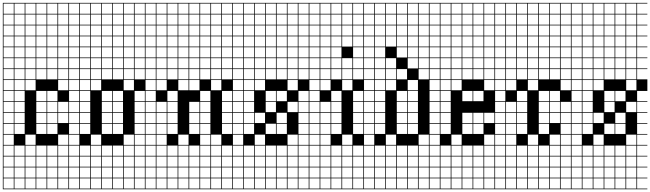

<svg xmlns="http://www.w3.org/2000/svg" viewBox="-20 -1025 4578 1352"><path d="M0 307.7V-1004.8H461.5V-1000H389.4V-927.9H461.5V-923.1H389.4V-851H461.5V-846.2H389.4V-774H461.5V-769.2H389.4V-697.1H461.5V-692.3H389.4V-620.2H461.5V-615.4H389.4V-543.3H461.5V-538.5H389.4V-466.3H461.5V-461.5H389.4V-389.4H461.5V-307.7H389.4V-235.6H461.5V-230.8H389.4V-158.7H461.5V-76.9H389.4V-4.8H461.5V0H389.4V72.1H461.5V76.9H389.4V149H461.5V153.8H389.4V226H461.5V230.8H389.4V302.9H461.5V307.7ZM312.5 -927.9H384.6V-1000H312.5ZM81.7 -927.9H153.8V-1000H81.7ZM235.6 -927.9H307.7V-1000H235.6ZM4.8 -927.9H76.9V-1000H4.8ZM158.7 -927.9H230.8V-1000H158.7ZM312.5 -851H384.6V-923.1H312.5ZM81.7 -851H153.8V-923.1H81.7ZM235.6 -851H307.7V-923.1H235.6ZM4.8 -851H76.9V-923.1H4.8ZM158.7 -851H230.8V-923.1H158.7ZM312.5 -774H384.6V-846.2H312.5ZM81.7 -774H153.8V-846.2H81.7ZM235.6 -774H307.7V-846.2H235.6ZM158.7 -774H230.8V-846.2H158.7ZM4.8 -774H76.9V-846.2H4.8ZM312.5 -697.1H384.6V-769.2H312.5ZM235.6 -697.1H307.7V-769.2H235.6ZM81.7 -697.1H153.8V-769.2H81.7ZM158.7 -697.1H230.8V-769.2H158.7ZM4.8 -697.1H76.9V-769.2H4.8ZM235.6 -620.2H307.7V-692.3H235.6ZM4.8 -620.2H76.9V-692.3H4.8ZM158.7 -620.2H230.8V-692.3H158.7ZM81.7 -620.2H153.8V-692.3H81.7ZM312.5 -620.2H384.6V-692.3H312.5ZM235.6 -543.3H307.7V-615.4H235.6ZM4.8 -543.3H76.9V-615.4H4.8ZM158.7 -543.3H230.8V-615.4H158.7ZM81.7 -543.3H153.8V-615.4H81.7ZM312.5 -543.3H384.6V-615.4H312.5ZM235.6 -466.3H307.7V-538.5H235.6ZM81.7 -466.3H153.8V-538.5H81.7ZM4.8 -466.3H76.9V-538.5H4.8ZM312.5 -466.3H384.6V-538.5H312.5ZM158.7 -466.3H230.8V-538.5H158.7ZM230.8 -461.5H158.7V-389.4H230.8ZM81.7 -389.4H153.8V-461.5H81.7ZM4.8 -389.4H76.9V-461.5H4.8ZM81.7 -312.5H153.8V-384.6H81.7ZM312.5 -312.5H384.6V-384.6H312.5ZM235.6 -312.5H307.7V-384.6H235.6ZM4.8 -312.5H76.9V-384.6H4.8ZM81.7 -235.6H153.8V-307.7H81.7ZM312.5 -235.6H384.6V-307.7H312.5ZM235.6 -235.6H307.7V-307.7H235.6ZM4.8 -235.6H76.9V-307.7H4.8ZM81.7 -158.7H153.8V-230.8H81.7ZM235.6 -158.7H307.7V-230.8H235.6ZM312.5 -158.7H384.6V-230.8H312.5ZM4.8 -158.7H76.9V-230.8H4.8ZM81.7 -81.7H153.8V-153.8H81.7ZM4.8 -81.7H76.9V-153.8H4.8ZM235.6 -81.7H307.7V-153.8H235.6ZM312.5 -81.7H384.6V-153.8H312.5ZM158.7 -4.8H230.8V-76.9H158.7ZM4.8 -4.8H76.9V-76.9H4.8ZM158.7 72.1H230.8V0H158.7ZM4.8 72.1H76.9V0H4.8ZM81.7 72.1H153.8V0H81.7ZM235.6 72.1H307.7V0H235.6ZM312.5 72.1H384.6V0H312.5ZM158.7 149H230.8V76.9H158.7ZM312.5 149H384.6V76.9H312.5ZM81.7 149H153.8V76.9H81.7ZM235.6 149H307.7V76.9H235.6ZM4.8 149H76.9V76.9H4.8ZM312.5 226H384.6V153.8H312.5ZM81.7 226H153.8V153.8H81.7ZM235.6 226H307.7V153.8H235.6ZM158.7 226H230.8V153.8H158.7ZM4.8 226H76.9V153.8H4.8ZM312.5 302.9H384.6V230.8H312.5ZM235.6 302.9H307.7V230.8H235.6ZM158.7 302.9H230.8V230.8H158.7ZM4.8 302.9H76.9V230.8H4.8ZM81.7 302.9H153.8V230.8H81.7Z M461.5 307.7V-1004.8H1000V-1000H927.9V-927.9H1000V-923.1H927.9V-851H1000V-846.2H927.9V-774H1000V-769.2H927.9V-697.1H1000V-692.3H927.9V-620.2H1000V-615.4H927.9V-543.3H1000V-538.5H927.9V-466.3H1000V-384.6H927.9V-312.5H1000V-307.7H927.9V-235.6H1000V-230.8H927.9V-158.7H1000V-153.8H927.9V-81.7H1000V-76.9H927.9V-4.8H1000V0H927.9V72.1H1000V76.9H927.9V149H1000V153.8H927.9V226H1000V230.8H927.9V302.9H1000V307.7ZM851 -927.9H923.1V-1000H851ZM774 -927.9H846.2V-1000H774ZM697.1 -927.9H769.2V-1000H697.1ZM620.2 -927.9H692.3V-1000H620.2ZM543.3 -927.9H615.4V-1000H543.3ZM466.3 -927.9H538.5V-1000H466.3ZM620.2 -851H692.3V-923.1H620.2ZM774 -851H846.2V-923.1H774ZM543.3 -851H615.4V-923.1H543.3ZM466.3 -851H538.5V-923.1H466.3ZM697.1 -851H769.2V-923.1H697.1ZM851 -851H923.1V-923.1H851ZM774 -774H846.2V-846.2H774ZM543.3 -774H615.4V-846.2H543.3ZM466.3 -774H538.5V-846.2H466.3ZM851 -774H923.1V-846.2H851ZM697.1 -774H769.2V-846.2H697.1ZM620.2 -774H692.3V-846.2H620.2ZM620.2 -697.1H692.3V-769.2H620.2ZM774 -697.1H846.2V-769.2H774ZM466.3 -697.1H538.5V-769.2H466.3ZM851 -697.1H923.1V-769.2H851ZM543.3 -697.1H615.4V-769.2H543.3ZM697.1 -697.1H769.2V-769.2H697.1ZM774 -620.2H846.2V-692.3H774ZM697.1 -620.2H769.2V-692.3H697.1ZM851 -620.2H923.1V-692.3H851ZM466.3 -620.2H538.5V-692.3H466.3ZM543.3 -620.2H615.4V-692.3H543.3ZM620.2 -620.2H692.3V-692.3H620.2ZM543.3 -543.3H615.4V-615.4H543.3ZM466.3 -543.3H538.5V-615.4H466.3ZM851 -543.3H923.1V-615.4H851ZM697.1 -543.3H769.2V-615.4H697.1ZM774 -543.3H846.2V-615.4H774ZM620.2 -543.3H692.3V-615.4H620.2ZM697.1 -466.3H769.2V-538.5H697.1ZM543.3 -466.3H615.4V-538.5H543.3ZM851 -466.3H923.1V-538.5H851ZM466.3 -466.3H538.5V-538.5H466.3ZM774 -466.3H846.2V-538.5H774ZM620.2 -466.3H692.3V-538.5H620.2ZM620.2 -389.4H692.3V-461.5H620.2ZM851 -389.4H923.1V-461.5H851ZM543.3 -389.4H615.4V-461.5H543.3ZM466.3 -389.4H538.5V-461.5H466.3ZM543.3 -312.5H615.4V-384.6H543.3ZM466.3 -312.5H538.5V-384.6H466.3ZM774 -312.5H846.2V-384.6H774ZM697.1 -312.5H769.2V-384.6H697.1ZM466.3 -235.6H538.5V-307.7H466.3ZM697.1 -235.6H769.2V-307.7H697.1ZM774 -235.6H846.2V-307.7H774ZM543.3 -235.6H615.4V-307.7H543.3ZM697.1 -158.7H769.2V-230.8H697.1ZM466.3 -158.7H538.5V-230.8H466.3ZM543.3 -158.7H615.4V-230.8H543.3ZM774 -158.7H846.2V-230.8H774ZM697.1 -81.7H769.2V-153.8H697.1ZM543.3 -81.7H615.4V-153.8H543.3ZM466.3 -81.7H538.5V-153.8H466.3ZM774 -81.7H846.2V-153.8H774ZM538.5 -76.9H466.3V-4.8H538.5ZM620.2 -4.8H692.3V-76.9H620.2ZM851 -4.8H923.1V-76.9H851ZM774 72.1H846.2V0H774ZM697.1 72.1H769.2V0H697.1ZM620.2 72.1H692.3V0H620.2ZM851 72.1H923.1V0H851ZM466.3 72.1H538.5V0H466.3ZM543.3 72.1H615.4V0H543.3ZM774 149H846.2V76.9H774ZM466.3 149H538.5V76.9H466.3ZM620.2 149H692.3V76.9H620.2ZM851 149H923.1V76.9H851ZM543.3 149H615.4V76.9H543.3ZM697.1 149H769.2V76.9H697.1ZM466.3 226H538.5V153.8H466.3ZM774 226H846.2V153.8H774ZM697.1 226H769.2V153.8H697.1ZM851 226H923.1V153.8H851ZM620.2 226H692.3V153.8H620.2ZM543.3 226H615.4V153.8H543.3ZM774 302.9H846.2V230.8H774ZM697.1 302.9H769.2V230.8H697.1ZM466.3 302.9H538.5V230.8H466.3ZM851 302.9H923.1V230.8H851ZM620.2 302.9H692.3V230.8H620.2ZM543.3 302.9H615.4V230.8H543.3Z M1000 307.7V-1004.8H1615.4V-1000H1543.3V-927.9H1615.4V-923.1H1543.3V-851H1615.4V-846.2H1543.3V-774H1615.4V-769.2H1543.3V-697.1H1615.4V-692.3H1543.3V-620.2H1615.4V-615.4H1543.3V-543.3H1615.4V-538.5H1543.3V-466.3H1615.4V-384.6H1543.3V-312.5H1615.4V-307.7H1543.3V-235.6H1615.4V-230.8H1543.3V-158.7H1615.4V-153.8H1543.3V-81.7H1615.4V0H1543.3V72.1H1615.4V76.9H1543.3V149H1615.4V153.8H1543.3V226H1615.4V230.8H1543.3V302.9H1615.4V307.7ZM1466.3 -927.9H1538.5V-1000H1466.3ZM1312.5 -927.9H1384.6V-1000H1312.5ZM1235.6 -927.9H1307.7V-1000H1235.6ZM1158.7 -927.9H1230.8V-1000H1158.7ZM1004.8 -927.9H1076.9V-1000H1004.8ZM1389.4 -927.9H1461.5V-1000H1389.4ZM1081.7 -927.9H1153.8V-1000H1081.7ZM1466.3 -851H1538.5V-923.1H1466.3ZM1312.5 -851H1384.6V-923.1H1312.5ZM1235.6 -851H1307.7V-923.1H1235.6ZM1158.7 -851H1230.8V-923.1H1158.7ZM1004.8 -851H1076.9V-923.1H1004.8ZM1389.4 -851H1461.5V-923.1H1389.4ZM1081.7 -851H1153.8V-923.1H1081.7ZM1466.3 -774H1538.5V-846.2H1466.3ZM1312.5 -774H1384.6V-846.2H1312.5ZM1235.6 -774H1307.7V-846.2H1235.6ZM1004.8 -774H1076.9V-846.2H1004.8ZM1158.7 -774H1230.8V-846.2H1158.7ZM1389.4 -774H1461.5V-846.2H1389.4ZM1081.7 -774H1153.8V-846.2H1081.7ZM1466.3 -697.1H1538.5V-769.2H1466.3ZM1312.5 -697.1H1384.6V-769.2H1312.5ZM1235.6 -697.1H1307.7V-769.2H1235.6ZM1004.8 -697.1H1076.9V-769.2H1004.8ZM1158.7 -697.1H1230.8V-769.2H1158.7ZM1389.4 -697.1H1461.5V-769.2H1389.4ZM1081.7 -697.1H1153.8V-769.2H1081.7ZM1081.7 -620.2H1153.8V-692.3H1081.7ZM1312.5 -620.2H1384.6V-692.3H1312.5ZM1466.3 -620.2H1538.5V-692.3H1466.3ZM1235.6 -620.2H1307.7V-692.3H1235.6ZM1004.8 -620.2H1076.9V-692.3H1004.8ZM1158.7 -620.2H1230.8V-692.3H1158.7ZM1389.4 -620.2H1461.5V-692.3H1389.4ZM1081.7 -543.3H1153.8V-615.4H1081.7ZM1389.4 -543.3H1461.5V-615.4H1389.4ZM1312.5 -543.3H1384.6V-615.4H1312.5ZM1466.3 -543.3H1538.5V-615.4H1466.3ZM1235.6 -543.3H1307.7V-615.4H1235.6ZM1004.8 -543.3H1076.9V-615.4H1004.8ZM1158.7 -543.3H1230.8V-615.4H1158.7ZM1158.7 -466.3H1230.8V-538.5H1158.7ZM1466.3 -466.3H1538.5V-538.5H1466.3ZM1389.4 -466.3H1461.5V-538.5H1389.4ZM1235.6 -466.3H1307.7V-538.5H1235.6ZM1004.8 -466.3H1076.9V-538.5H1004.8ZM1081.7 -466.3H1153.8V-538.5H1081.7ZM1312.5 -466.3H1384.6V-538.5H1312.5ZM1466.3 -389.4H1538.5V-461.5H1466.3ZM1235.6 -389.4H1307.7V-461.5H1235.6ZM1081.7 -389.4H1153.8V-461.5H1081.7ZM1004.8 -389.4H1076.9V-461.5H1004.8ZM1312.5 -389.4H1384.6V-461.5H1312.5ZM1158.7 -312.5H1230.8V-384.6H1158.7ZM1389.4 -312.5H1461.5V-384.6H1389.4ZM1004.8 -312.5H1076.9V-384.6H1004.8ZM1081.7 -235.6H1153.8V-307.7H1081.7ZM1158.7 -235.6H1230.8V-307.7H1158.7ZM1004.8 -235.6H1076.9V-307.7H1004.8ZM1312.5 -235.6H1384.6V-307.7H1312.5ZM1389.4 -235.6H1461.5V-307.7H1389.4ZM1081.7 -158.7H1153.8V-230.8H1081.7ZM1389.4 -158.7H1461.5V-230.8H1389.4ZM1004.8 -158.7H1076.9V-230.8H1004.8ZM1158.7 -158.7H1230.8V-230.8H1158.7ZM1312.5 -158.7H1384.6V-230.8H1312.5ZM1081.7 -81.7H1153.8V-153.8H1081.7ZM1389.4 -81.7H1461.5V-153.8H1389.4ZM1004.8 -81.7H1076.9V-153.8H1004.8ZM1312.5 -81.7H1384.6V-153.8H1312.5ZM1158.7 -81.7H1230.8V-153.8H1158.7ZM1153.8 -76.9H1081.7V-4.8H1153.8ZM1235.6 -4.8H1307.7V-76.9H1235.6ZM1004.8 -4.8H1076.9V-76.9H1004.8ZM1466.3 -4.8H1538.5V-76.9H1466.3ZM1389.4 -4.8H1461.5V-76.9H1389.4ZM1004.8 72.1H1076.9V0H1004.8ZM1466.3 72.1H1538.5V0H1466.3ZM1081.7 72.1H1153.8V0H1081.7ZM1389.4 72.1H1461.5V0H1389.4ZM1312.5 72.1H1384.6V0H1312.5ZM1235.6 72.1H1307.7V0H1235.6ZM1158.7 72.1H1230.8V0H1158.7ZM1312.5 149H1384.6V76.9H1312.5ZM1235.6 149H1307.7V76.9H1235.6ZM1158.7 149H1230.8V76.9H1158.7ZM1389.4 149H1461.5V76.9H1389.4ZM1081.7 149H1153.8V76.9H1081.7ZM1466.3 149H1538.5V76.9H1466.3ZM1004.8 149H1076.9V76.9H1004.8ZM1158.7 226H1230.8V153.8H1158.7ZM1235.6 226H1307.7V153.8H1235.6ZM1466.3 226H1538.5V153.8H1466.3ZM1389.4 226H1461.5V153.8H1389.4ZM1081.7 226H1153.8V153.8H1081.7ZM1312.5 226H1384.6V153.8H1312.5ZM1004.8 226H1076.9V153.8H1004.8ZM1235.6 302.9H1307.7V230.8H1235.6ZM1466.3 302.9H1538.5V230.8H1466.3ZM1389.4 302.9H1461.5V230.8H1389.4ZM1081.7 302.9H1153.8V230.8H1081.7ZM1312.5 302.9H1384.6V230.8H1312.5ZM1004.8 302.9H1076.9V230.8H1004.8ZM1158.7 302.9H1230.8V230.8H1158.7Z M1615.4 307.7V-1004.8H2153.8V-1000H2081.7V-927.9H2153.8V-923.1H2081.7V-851H2153.8V-846.2H2081.7V-774H2153.8V-769.2H2081.7V-697.1H2153.8V-692.3H2081.7V-620.2H2153.8V-615.4H2081.7V-543.3H2153.8V-538.5H2081.7V-466.3H2153.8V-384.6H2081.7V-312.5H2153.8V-307.7H2081.7V-235.6H2153.8V-230.8H2081.7V-158.7H2153.8V-153.8H2081.7V-81.7H2153.8V-76.9H2081.7V-4.8H2153.8V0H2081.7V72.1H2153.8V76.9H2081.7V149H2153.8V153.8H2081.7V226H2153.8V230.8H2081.7V302.9H2153.8V307.7ZM2004.8 -927.9H2076.9V-1000H2004.8ZM1927.9 -927.9H2000V-1000H1927.9ZM1851 -927.9H1923.1V-1000H1851ZM1774 -927.9H1846.2V-1000H1774ZM1697.1 -927.9H1769.2V-1000H1697.1ZM1620.2 -927.9H1692.3V-1000H1620.2ZM2004.8 -851H2076.9V-923.1H2004.8ZM1927.9 -851H2000V-923.1H1927.9ZM1851 -851H1923.1V-923.1H1851ZM1774 -851H1846.2V-923.1H1774ZM1697.1 -851H1769.2V-923.1H1697.1ZM1620.2 -851H1692.3V-923.1H1620.2ZM1774 -774H1846.2V-846.2H1774ZM1620.2 -774H1692.3V-846.2H1620.2ZM2004.8 -774H2076.9V-846.2H2004.8ZM1927.9 -774H2000V-846.2H1927.9ZM1697.1 -774H1769.2V-846.2H1697.1ZM1851 -774H1923.1V-846.2H1851ZM1620.2 -697.1H1692.3V-769.2H1620.2ZM2004.8 -697.1H2076.9V-769.2H2004.8ZM1927.9 -697.1H2000V-769.2H1927.9ZM1697.1 -697.1H1769.2V-769.2H1697.1ZM1851 -697.1H1923.1V-769.2H1851ZM1774 -697.1H1846.2V-769.2H1774ZM1620.2 -620.2H1692.3V-692.3H1620.2ZM2004.8 -620.2H2076.9V-692.3H2004.8ZM1927.9 -620.2H2000V-692.3H1927.9ZM1697.1 -620.2H1769.2V-692.3H1697.1ZM1851 -620.2H1923.1V-692.3H1851ZM1774 -620.2H1846.2V-692.3H1774ZM2004.8 -543.3H2076.9V-615.4H2004.8ZM1927.9 -543.3H2000V-615.4H1927.9ZM1697.1 -543.3H1769.2V-615.4H1697.1ZM1851 -543.3H1923.1V-615.4H1851ZM1620.2 -543.3H1692.3V-615.4H1620.2ZM1774 -543.3H1846.2V-615.4H1774ZM1620.2 -466.3H1692.3V-538.5H1620.2ZM2004.8 -466.3H2076.9V-538.5H2004.8ZM1927.9 -466.3H2000V-538.5H1927.9ZM1697.1 -466.3H1769.2V-538.5H1697.1ZM1851 -466.3H1923.1V-538.5H1851ZM1774 -466.3H1846.2V-538.5H1774ZM1846.2 -461.5H1774V-389.4H1846.2ZM1620.2 -389.4H1692.3V-461.5H1620.2ZM2004.8 -389.4H2076.9V-461.5H2004.8ZM1697.1 -389.4H1769.2V-461.5H1697.1ZM1697.1 -312.5H1769.2V-384.6H1697.1ZM1851 -312.5H1923.1V-384.6H1851ZM1927.9 -312.5H2000V-384.6H1927.9ZM1620.2 -312.5H1692.3V-384.6H1620.2ZM2004.8 -235.6H2076.9V-307.7H2004.8ZM1697.1 -235.6H1769.2V-307.7H1697.1ZM1851 -235.6H1923.1V-307.7H1851ZM1620.2 -235.6H1692.3V-307.7H1620.2ZM1927.9 -158.7H2000V-230.8H1927.9ZM1620.2 -158.7H1692.3V-230.8H1620.2ZM1697.1 -158.7H1769.2V-230.8H1697.1ZM1774 -158.7H1846.2V-230.8H1774ZM1851 -81.7H1923.1V-153.8H1851ZM1927.9 -81.7H2000V-153.8H1927.9ZM1697.1 -81.7H1769.2V-153.8H1697.1ZM1620.2 -81.7H1692.3V-153.8H1620.2ZM1620.2 -4.8H1692.3V-76.9H1620.2ZM2004.8 -4.8H2076.9V-76.9H2004.8ZM1774 -4.8H1846.2V-76.9H1774ZM1620.2 72.1H1692.3V0H1620.2ZM1927.9 72.1H2000V0H1927.9ZM1851 72.1H1923.1V0H1851ZM2004.8 72.1H2076.9V0H2004.8ZM1697.1 72.1H1769.2V0H1697.1ZM1774 72.1H1846.2V0H1774ZM1927.9 149H2000V76.9H1927.9ZM1774 149H1846.2V76.9H1774ZM1851 149H1923.1V76.9H1851ZM1620.2 149H1692.3V76.9H1620.2ZM2004.8 149H2076.9V76.9H2004.8ZM1697.1 149H1769.2V76.9H1697.1ZM1927.9 226H2000V153.8H1927.9ZM1774 226H1846.2V153.8H1774ZM1851 226H1923.1V153.8H1851ZM1620.2 226H1692.3V153.8H1620.2ZM2004.8 226H2076.9V153.8H2004.8ZM1697.1 226H1769.2V153.8H1697.1ZM1927.9 302.9H2000V230.8H1927.9ZM1774 302.9H1846.2V230.8H1774ZM2004.8 302.9H2076.9V230.8H2004.8ZM1851 302.9H1923.1V230.8H1851ZM1697.1 302.9H1769.2V230.8H1697.1ZM1620.2 302.9H1692.3V230.8H1620.2Z M2153.8 307.7V-1004.8H2538.5V-1000H2466.3V-927.9H2538.5V-923.1H2466.3V-851H2538.5V-846.2H2466.3V-774H2538.5V-769.2H2466.3V-697.1H2538.5V-692.3H2466.3V-620.2H2538.5V-615.4H2466.3V-543.3H2538.5V-538.5H2466.3V-466.3H2538.5V-384.6H2466.3V-312.5H2538.5V-307.7H2466.3V-235.6H2538.5V-230.8H2466.3V-158.7H2538.5V-153.8H2466.3V-81.7H2538.5V0H2466.3V72.1H2538.5V76.9H2466.3V149H2538.5V153.8H2466.3V226H2538.5V230.8H2466.3V302.9H2538.5V307.7ZM2389.4 -927.9H2461.5V-1000H2389.4ZM2312.5 -927.9H2384.6V-1000H2312.5ZM2235.6 -927.9H2307.7V-1000H2235.6ZM2158.7 -927.9H2230.8V-1000H2158.7ZM2389.4 -851H2461.5V-923.1H2389.4ZM2312.5 -851H2384.6V-923.1H2312.5ZM2235.6 -851H2307.7V-923.1H2235.6ZM2158.7 -851H2230.8V-923.1H2158.7ZM2389.4 -774H2461.5V-846.2H2389.4ZM2312.5 -774H2384.6V-846.2H2312.5ZM2235.6 -774H2307.7V-846.2H2235.6ZM2158.7 -774H2230.8V-846.2H2158.7ZM2235.6 -697.1H2307.7V-769.2H2235.6ZM2158.7 -697.1H2230.8V-769.2H2158.7ZM2389.4 -697.1H2461.5V-769.2H2389.4ZM2312.5 -697.1H2384.6V-769.2H2312.5ZM2158.7 -620.2H2230.8V-692.3H2158.7ZM2235.6 -620.2H2307.7V-692.3H2235.6ZM2312.5 -620.2H2384.6V-692.3H2312.5ZM2389.4 -543.3H2461.5V-615.4H2389.4ZM2235.6 -543.3H2307.7V-615.4H2235.6ZM2158.7 -543.3H2230.8V-615.4H2158.7ZM2312.5 -543.3H2384.6V-615.4H2312.5ZM2158.7 -466.3H2230.8V-538.5H2158.7ZM2389.4 -466.3H2461.5V-538.5H2389.4ZM2235.6 -466.3H2307.7V-538.5H2235.6ZM2312.5 -466.3H2384.6V-538.5H2312.5ZM2158.7 -389.4H2230.8V-461.5H2158.7ZM2389.4 -389.4H2461.5V-461.5H2389.4ZM2235.6 -389.4H2307.7V-461.5H2235.6ZM2158.7 -312.5H2230.8V-384.6H2158.7ZM2312.5 -312.5H2384.6V-384.6H2312.5ZM2235.6 -235.6H2307.7V-307.7H2235.6ZM2158.7 -235.6H2230.8V-307.7H2158.7ZM2312.5 -235.6H2384.6V-307.7H2312.5ZM2235.6 -158.7H2307.7V-230.8H2235.6ZM2158.7 -158.7H2230.8V-230.8H2158.7ZM2312.5 -158.7H2384.6V-230.8H2312.5ZM2235.6 -81.7H2307.7V-153.8H2235.6ZM2158.7 -81.7H2230.8V-153.8H2158.7ZM2312.5 -81.7H2384.6V-153.8H2312.5ZM2307.7 -76.9H2235.6V-4.8H2307.7ZM2158.7 -4.8H2230.8V-76.9H2158.7ZM2389.4 -4.8H2461.5V-76.9H2389.4ZM2158.7 72.1H2230.8V0H2158.7ZM2389.4 72.1H2461.5V0H2389.4ZM2235.6 72.1H2307.7V0H2235.6ZM2312.5 72.1H2384.6V0H2312.5ZM2312.5 149H2384.6V76.9H2312.5ZM2158.7 149H2230.8V76.9H2158.7ZM2389.4 149H2461.5V76.9H2389.4ZM2235.6 149H2307.7V76.9H2235.6ZM2312.5 226H2384.6V153.8H2312.5ZM2389.4 226H2461.5V153.8H2389.4ZM2235.6 226H2307.7V153.8H2235.6ZM2158.7 226H2230.8V153.8H2158.7ZM2312.5 302.9H2384.6V230.8H2312.5ZM2389.4 302.9H2461.5V230.8H2389.4ZM2235.6 302.9H2307.7V230.8H2235.6ZM2158.7 302.9H2230.8V230.8H2158.7Z M2538.5 307.7V-1004.8H3000V-1000H2927.9V-927.9H3000V-923.1H2927.9V-851H3000V-846.2H2927.9V-774H3000V-769.2H2927.9V-697.1H3000V-692.3H2927.9V-620.2H3000V-615.4H2927.9V-543.3H3000V-538.5H2927.9V-466.3H3000V-76.9H2927.9V-4.8H3000V0H2927.9V72.1H3000V76.9H2927.9V149H3000V153.8H2927.9V226H3000V230.8H2927.9V302.9H3000V307.7ZM2851 -927.9H2923.1V-1000H2851ZM2620.2 -927.9H2692.3V-1000H2620.2ZM2774 -927.9H2846.2V-1000H2774ZM2543.3 -927.9H2615.4V-1000H2543.3ZM2697.1 -927.9H2769.2V-1000H2697.1ZM2543.3 -851H2615.4V-923.1H2543.3ZM2697.1 -851H2769.2V-923.1H2697.1ZM2774 -851H2846.2V-923.1H2774ZM2851 -851H2923.1V-923.1H2851ZM2620.2 -851H2692.3V-923.1H2620.2ZM2543.3 -774H2615.4V-846.2H2543.3ZM2697.1 -774H2769.2V-846.2H2697.1ZM2774 -774H2846.2V-846.2H2774ZM2851 -774H2923.1V-846.2H2851ZM2620.2 -774H2692.3V-846.2H2620.2ZM2774 -697.1H2846.2V-769.2H2774ZM2543.3 -697.1H2615.4V-769.2H2543.3ZM2851 -697.1H2923.1V-769.2H2851ZM2697.1 -697.1H2769.2V-769.2H2697.1ZM2620.2 -697.1H2692.3V-769.2H2620.2ZM2774 -620.2H2846.2V-692.3H2774ZM2851 -620.2H2923.1V-692.3H2851ZM2543.3 -620.2H2615.4V-692.3H2543.3ZM2620.2 -620.2H2692.3V-692.3H2620.2ZM2543.3 -543.3H2615.4V-615.4H2543.3ZM2851 -543.3H2923.1V-615.4H2851ZM2697.1 -543.3H2769.2V-615.4H2697.1ZM2620.2 -543.3H2692.3V-615.4H2620.2ZM2543.3 -466.3H2615.4V-538.5H2543.3ZM2774 -466.3H2846.2V-538.5H2774ZM2697.1 -466.3H2769.2V-538.5H2697.1ZM2620.2 -466.3H2692.3V-538.5H2620.2ZM2620.2 -389.4H2692.3V-461.5H2620.2ZM2697.1 -389.4H2769.2V-461.5H2697.1ZM2851 -389.4H2923.1V-461.5H2851ZM2543.3 -389.4H2615.4V-461.5H2543.3ZM2620.2 -312.5H2692.3V-384.6H2620.2ZM2851 -312.5H2923.1V-384.6H2851ZM2543.3 -312.5H2615.4V-384.6H2543.3ZM2774 -312.5H2846.2V-384.6H2774ZM2620.2 -235.6H2692.3V-307.7H2620.2ZM2851 -235.6H2923.1V-307.7H2851ZM2543.3 -235.6H2615.4V-307.7H2543.3ZM2774 -235.6H2846.2V-307.7H2774ZM2851 -158.7H2923.1V-230.8H2851ZM2620.2 -158.7H2692.3V-230.8H2620.2ZM2543.3 -158.7H2615.4V-230.8H2543.3ZM2774 -158.7H2846.2V-230.8H2774ZM2851 -81.7H2923.1V-153.8H2851ZM2620.2 -81.7H2692.3V-153.8H2620.2ZM2543.3 -81.7H2615.4V-153.8H2543.3ZM2774 -81.7H2846.2V-153.8H2774ZM2615.4 -76.9H2543.3V-4.8H2615.4ZM2697.1 -4.8H2769.2V-76.9H2697.1ZM2774 72.1H2846.2V0H2774ZM2851 72.1H2923.1V0H2851ZM2620.2 72.1H2692.3V0H2620.2ZM2543.3 72.1H2615.4V0H2543.3ZM2697.1 72.1H2769.2V0H2697.1ZM2774 149H2846.2V76.9H2774ZM2697.1 149H2769.2V76.9H2697.1ZM2851 149H2923.1V76.9H2851ZM2620.2 149H2692.3V76.9H2620.2ZM2543.3 149H2615.4V76.9H2543.3ZM2774 226H2846.2V153.8H2774ZM2851 226H2923.1V153.8H2851ZM2697.1 226H2769.2V153.8H2697.1ZM2620.2 226H2692.3V153.8H2620.2ZM2543.3 226H2615.4V153.8H2543.3ZM2774 302.9H2846.2V230.8H2774ZM2851 302.9H2923.1V230.8H2851ZM2697.1 302.9H2769.2V230.8H2697.1ZM2620.2 302.9H2692.3V230.8H2620.2ZM2543.3 302.9H2615.4V230.8H2543.3Z M3000 307.7V-1004.8H3461.5V-1000H3389.4V-927.9H3461.5V-923.1H3389.4V-851H3461.5V-846.2H3389.4V-774H3461.5V-769.2H3389.4V-697.1H3461.5V-692.3H3389.4V-620.2H3461.5V-615.4H3389.4V-543.3H3461.5V-538.5H3389.4V-466.3H3461.5V-461.5H3389.4V-389.4H3461.5V-230.8H3389.4V-158.7H3461.5V-76.9H3389.4V-4.8H3461.5V0H3389.4V72.1H3461.5V76.9H3389.4V149H3461.5V153.8H3389.4V226H3461.5V230.8H3389.4V302.9H3461.5V307.7ZM3312.5 -927.9H3384.6V-1000H3312.5ZM3081.7 -927.9H3153.8V-1000H3081.7ZM3158.7 -927.9H3230.8V-1000H3158.7ZM3004.8 -927.9H3076.9V-1000H3004.8ZM3235.6 -927.9H3307.7V-1000H3235.6ZM3312.5 -851H3384.6V-923.1H3312.5ZM3235.6 -851H3307.7V-923.1H3235.6ZM3158.7 -851H3230.8V-923.1H3158.7ZM3081.7 -851H3153.8V-923.1H3081.7ZM3004.8 -851H3076.9V-923.1H3004.8ZM3312.5 -774H3384.6V-846.2H3312.5ZM3081.7 -774H3153.8V-846.2H3081.7ZM3004.8 -774H3076.9V-846.2H3004.8ZM3158.7 -774H3230.8V-846.2H3158.7ZM3235.6 -774H3307.7V-846.2H3235.6ZM3312.5 -697.1H3384.6V-769.2H3312.5ZM3004.8 -697.1H3076.9V-769.2H3004.8ZM3081.7 -697.1H3153.8V-769.2H3081.7ZM3158.7 -697.1H3230.8V-769.2H3158.7ZM3235.6 -697.1H3307.7V-769.2H3235.6ZM3312.5 -620.2H3384.6V-692.3H3312.5ZM3235.6 -620.2H3307.7V-692.3H3235.6ZM3004.8 -620.2H3076.9V-692.3H3004.8ZM3158.7 -620.2H3230.8V-692.3H3158.7ZM3081.7 -620.2H3153.8V-692.3H3081.7ZM3312.5 -543.3H3384.6V-615.4H3312.5ZM3081.7 -543.3H3153.8V-615.4H3081.7ZM3158.7 -543.3H3230.8V-615.4H3158.7ZM3004.8 -543.3H3076.9V-615.4H3004.8ZM3235.6 -543.3H3307.7V-615.4H3235.6ZM3081.7 -466.3H3153.8V-538.5H3081.7ZM3158.7 -466.3H3230.8V-538.5H3158.7ZM3004.8 -466.3H3076.9V-538.5H3004.8ZM3235.6 -466.3H3307.7V-538.5H3235.6ZM3312.5 -466.3H3384.6V-538.5H3312.5ZM3081.7 -389.4H3153.8V-461.5H3081.7ZM3158.7 -389.4H3230.8V-461.5H3158.7ZM3004.8 -389.4H3076.9V-461.5H3004.8ZM3081.7 -312.5H3153.8V-384.6H3081.7ZM3312.5 -312.5H3384.6V-384.6H3312.5ZM3004.8 -312.5H3076.9V-384.6H3004.8ZM3235.6 -312.5H3307.7V-384.6H3235.6ZM3081.7 -235.6H3153.8V-307.7H3081.7ZM3004.8 -235.6H3076.9V-307.7H3004.8ZM3081.7 -158.7H3153.8V-230.8H3081.7ZM3312.5 -158.7H3384.6V-230.8H3312.5ZM3004.8 -158.7H3076.9V-230.8H3004.8ZM3235.6 -158.7H3307.7V-230.8H3235.6ZM3312.5 -81.7H3384.6V-153.8H3312.5ZM3081.7 -81.7H3153.8V-153.8H3081.7ZM3004.8 -81.7H3076.9V-153.8H3004.8ZM3235.6 -81.7H3307.7V-153.8H3235.6ZM3076.9 -76.9H3004.8V-4.8H3076.9ZM3158.7 -4.8H3230.8V-76.9H3158.7ZM3235.6 72.1H3307.7V0H3235.6ZM3312.5 72.1H3384.6V0H3312.5ZM3081.7 72.1H3153.8V0H3081.7ZM3004.8 72.1H3076.9V0H3004.8ZM3158.7 72.1H3230.8V0H3158.7ZM3235.6 149H3307.7V76.9H3235.6ZM3158.7 149H3230.8V76.9H3158.7ZM3312.5 149H3384.6V76.9H3312.5ZM3081.7 149H3153.8V76.9H3081.7ZM3004.8 149H3076.9V76.9H3004.8ZM3235.6 226H3307.7V153.8H3235.6ZM3158.7 226H3230.8V153.8H3158.7ZM3312.5 226H3384.6V153.8H3312.5ZM3081.7 226H3153.8V153.8H3081.7ZM3004.8 226H3076.9V153.8H3004.8ZM3235.6 302.9H3307.7V230.8H3235.6ZM3312.5 302.9H3384.6V230.8H3312.5ZM3158.7 302.9H3230.8V230.8H3158.7ZM3081.7 302.9H3153.8V230.8H3081.7ZM3004.8 302.9H3076.9V230.8H3004.8Z M3461.5 307.7V-1004.8H4000V-1000H3927.9V-927.9H4000V-923.1H3927.9V-851H4000V-846.2H3927.9V-774H4000V-769.2H3927.9V-697.1H4000V-692.3H3927.9V-620.2H4000V-615.4H3927.9V-543.3H4000V-538.5H3927.9V-466.3H4000V-461.5H3927.9V-389.4H4000V-307.7H3927.9V-235.6H4000V-230.8H3927.9V-158.7H4000V-153.8H3927.9V-81.7H4000V-76.9H3927.9V-4.8H4000V0H3927.9V72.1H4000V76.9H3927.9V149H4000V153.8H3927.9V226H4000V230.8H3927.9V302.9H4000V307.7ZM3851 -927.9H3923.1V-1000H3851ZM3774 -927.9H3846.2V-1000H3774ZM3697.1 -927.9H3769.2V-1000H3697.1ZM3620.2 -927.9H3692.3V-1000H3620.2ZM3543.3 -927.9H3615.4V-1000H3543.3ZM3466.3 -927.9H3538.5V-1000H3466.3ZM3851 -851H3923.1V-923.1H3851ZM3774 -851H3846.2V-923.1H3774ZM3697.1 -851H3769.2V-923.1H3697.1ZM3620.2 -851H3692.3V-923.1H3620.2ZM3543.3 -851H3615.4V-923.1H3543.3ZM3466.3 -851H3538.5V-923.1H3466.3ZM3620.2 -774H3692.3V-846.2H3620.2ZM3466.3 -774H3538.5V-846.2H3466.3ZM3851 -774H3923.1V-846.2H3851ZM3697.1 -774H3769.2V-846.2H3697.1ZM3543.3 -774H3615.4V-846.2H3543.3ZM3774 -774H3846.2V-846.2H3774ZM3466.3 -697.1H3538.5V-769.2H3466.3ZM3851 -697.1H3923.1V-769.2H3851ZM3697.1 -697.1H3769.2V-769.2H3697.1ZM3543.3 -697.1H3615.4V-769.2H3543.3ZM3620.2 -697.1H3692.3V-769.2H3620.2ZM3774 -697.1H3846.2V-769.2H3774ZM3466.3 -620.2H3538.5V-692.3H3466.3ZM3851 -620.2H3923.1V-692.3H3851ZM3697.1 -620.2H3769.2V-692.3H3697.1ZM3543.3 -620.2H3615.4V-692.3H3543.3ZM3774 -620.2H3846.2V-692.3H3774ZM3620.2 -620.2H3692.3V-692.3H3620.2ZM3851 -543.3H3923.1V-615.4H3851ZM3697.1 -543.3H3769.2V-615.4H3697.1ZM3543.3 -543.3H3615.4V-615.4H3543.3ZM3466.3 -543.3H3538.5V-615.4H3466.3ZM3774 -543.3H3846.2V-615.4H3774ZM3620.2 -543.3H3692.3V-615.4H3620.2ZM3466.3 -466.3H3538.5V-538.5H3466.3ZM3697.1 -466.3H3769.2V-538.5H3697.1ZM3851 -466.3H3923.1V-538.5H3851ZM3543.3 -466.3H3615.4V-538.5H3543.3ZM3774 -466.3H3846.2V-538.5H3774ZM3620.2 -466.3H3692.3V-538.5H3620.2ZM3697.1 -389.4H3769.2V-461.5H3697.1ZM3543.3 -389.4H3615.4V-461.5H3543.3ZM3466.3 -389.4H3538.5V-461.5H3466.3ZM3620.2 -312.5H3692.3V-384.6H3620.2ZM3466.3 -312.5H3538.5V-384.6H3466.3ZM3774 -312.5H3846.2V-384.6H3774ZM3851 -312.5H3923.1V-384.6H3851ZM3620.2 -235.6H3692.3V-307.7H3620.2ZM3774 -235.6H3846.2V-307.7H3774ZM3543.3 -235.6H3615.4V-307.7H3543.3ZM3851 -235.6H3923.1V-307.7H3851ZM3466.3 -235.6H3538.5V-307.7H3466.3ZM3692.3 -230.8H3620.2V-158.7H3692.3ZM3543.3 -158.7H3615.4V-230.8H3543.3ZM3851 -158.7H3923.1V-230.8H3851ZM3466.3 -158.7H3538.5V-230.8H3466.3ZM3774 -158.7H3846.2V-230.8H3774ZM3543.3 -81.7H3615.4V-153.8H3543.3ZM3620.2 -81.7H3692.3V-153.8H3620.2ZM3466.3 -81.7H3538.5V-153.8H3466.3ZM3774 -81.7H3846.2V-153.8H3774ZM3697.1 -4.8H3769.2V-76.9H3697.1ZM3543.3 -4.8H3615.4V-76.9H3543.3ZM3466.3 -4.8H3538.5V-76.9H3466.3ZM3851 -4.8H3923.1V-76.9H3851ZM3774 72.1H3846.2V0H3774ZM3620.2 72.1H3692.3V0H3620.2ZM3697.1 72.1H3769.2V0H3697.1ZM3851 72.1H3923.1V0H3851ZM3466.3 72.1H3538.5V0H3466.3ZM3543.3 72.1H3615.4V0H3543.3ZM3774 149H3846.2V76.9H3774ZM3620.2 149H3692.3V76.9H3620.2ZM3466.3 149H3538.5V76.9H3466.3ZM3851 149H3923.1V76.9H3851ZM3697.1 149H3769.2V76.9H3697.1ZM3543.3 149H3615.4V76.9H3543.3ZM3774 226H3846.2V153.8H3774ZM3620.2 226H3692.3V153.8H3620.2ZM3466.3 226H3538.5V153.8H3466.3ZM3851 226H3923.1V153.8H3851ZM3697.1 226H3769.2V153.8H3697.1ZM3543.3 226H3615.4V153.8H3543.3ZM3851 302.9H3923.1V230.8H3851ZM3774 302.9H3846.2V230.8H3774ZM3697.1 302.9H3769.2V230.8H3697.1ZM3543.3 302.9H3615.4V230.8H3543.3ZM3466.3 302.9H3538.5V230.8H3466.3ZM3620.2 302.9H3692.3V230.8H3620.2Z M4000 307.7V-1004.8H4538.5V-1000H4466.3V-927.9H4538.5V-923.1H4466.3V-851H4538.5V-846.2H4466.3V-774H4538.5V-769.2H4466.3V-697.1H4538.5V-692.3H4466.3V-620.2H4538.5V-615.4H4466.3V-543.3H4538.5V-538.5H4466.3V-466.3H4538.5V-384.6H4466.3V-312.5H4538.5V-307.7H4466.3V-235.6H4538.5V-230.8H4466.3V-158.7H4538.5V-153.8H4466.3V-81.7H4538.5V-76.9H4466.3V-4.8H4538.5V0H4466.3V72.1H4538.5V76.9H4466.3V149H4538.5V153.8H4466.3V226H4538.5V230.8H4466.3V302.9H4538.5V307.7ZM4389.4 -927.9H4461.5V-1000H4389.4ZM4312.5 -927.9H4384.6V-1000H4312.5ZM4235.6 -927.9H4307.7V-1000H4235.6ZM4158.7 -927.9H4230.8V-1000H4158.7ZM4081.7 -927.9H4153.8V-1000H4081.7ZM4004.8 -927.9H4076.9V-1000H4004.8ZM4389.4 -851H4461.5V-923.1H4389.4ZM4312.5 -851H4384.6V-923.1H4312.5ZM4235.6 -851H4307.7V-923.1H4235.6ZM4158.7 -851H4230.8V-923.1H4158.7ZM4081.7 -851H4153.8V-923.1H4081.7ZM4004.8 -851H4076.9V-923.1H4004.8ZM4158.7 -774H4230.8V-846.2H4158.7ZM4004.8 -774H4076.9V-846.2H4004.8ZM4389.4 -774H4461.5V-846.2H4389.4ZM4312.5 -774H4384.6V-846.2H4312.5ZM4081.7 -774H4153.8V-846.2H4081.7ZM4235.6 -774H4307.7V-846.2H4235.6ZM4004.8 -697.1H4076.9V-769.2H4004.8ZM4389.4 -697.1H4461.5V-769.2H4389.4ZM4312.5 -697.1H4384.6V-769.2H4312.5ZM4081.7 -697.1H4153.8V-769.2H4081.7ZM4235.6 -697.1H4307.7V-769.2H4235.6ZM4158.7 -697.1H4230.8V-769.2H4158.7ZM4004.8 -620.2H4076.9V-692.3H4004.8ZM4389.4 -620.2H4461.5V-692.3H4389.4ZM4312.5 -620.2H4384.6V-692.3H4312.5ZM4081.7 -620.2H4153.8V-692.3H4081.7ZM4235.6 -620.2H4307.7V-692.3H4235.6ZM4158.7 -620.2H4230.8V-692.3H4158.7ZM4389.4 -543.3H4461.5V-615.4H4389.4ZM4312.5 -543.3H4384.6V-615.4H4312.5ZM4081.7 -543.3H4153.8V-615.4H4081.7ZM4235.6 -543.3H4307.7V-615.4H4235.6ZM4004.8 -543.3H4076.9V-615.4H4004.8ZM4158.7 -543.3H4230.8V-615.4H4158.7ZM4004.8 -466.3H4076.9V-538.5H4004.8ZM4389.4 -466.3H4461.5V-538.5H4389.4ZM4312.5 -466.3H4384.6V-538.5H4312.5ZM4081.7 -466.3H4153.8V-538.5H4081.7ZM4235.6 -466.3H4307.7V-538.5H4235.6ZM4158.7 -466.3H4230.8V-538.5H4158.7ZM4230.8 -461.5H4158.7V-389.4H4230.8ZM4004.8 -389.4H4076.9V-461.5H4004.8ZM4389.4 -389.4H4461.5V-461.5H4389.4ZM4081.7 -389.4H4153.8V-461.5H4081.7ZM4081.7 -312.5H4153.8V-384.6H4081.7ZM4235.6 -312.5H4307.7V-384.6H4235.6ZM4312.5 -312.5H4384.6V-384.6H4312.5ZM4004.8 -312.5H4076.9V-384.6H4004.8ZM4389.4 -235.6H4461.5V-307.7H4389.4ZM4081.7 -235.6H4153.8V-307.7H4081.7ZM4235.6 -235.6H4307.7V-307.7H4235.6ZM4004.8 -235.6H4076.9V-307.7H4004.8ZM4312.5 -158.7H4384.6V-230.8H4312.5ZM4004.8 -158.7H4076.9V-230.8H4004.8ZM4081.7 -158.7H4153.8V-230.8H4081.7ZM4158.7 -158.7H4230.8V-230.8H4158.7ZM4235.6 -81.7H4307.7V-153.8H4235.6ZM4312.5 -81.7H4384.6V-153.8H4312.5ZM4081.7 -81.7H4153.8V-153.8H4081.7ZM4004.8 -81.7H4076.9V-153.8H4004.8ZM4004.8 -4.8H4076.9V-76.9H4004.8ZM4389.4 -4.8H4461.5V-76.9H4389.4ZM4158.7 -4.8H4230.8V-76.9H4158.7ZM4004.8 72.1H4076.9V0H4004.8ZM4312.5 72.1H4384.6V0H4312.5ZM4235.6 72.1H4307.7V0H4235.6ZM4389.4 72.1H4461.5V0H4389.4ZM4081.7 72.1H4153.8V0H4081.7ZM4158.7 72.1H4230.8V0H4158.7ZM4312.5 149H4384.6V76.9H4312.5ZM4158.7 149H4230.8V76.9H4158.7ZM4235.6 149H4307.7V76.9H4235.6ZM4004.8 149H4076.9V76.9H4004.8ZM4389.4 149H4461.5V76.9H4389.4ZM4081.7 149H4153.8V76.9H4081.7ZM4312.5 226H4384.6V153.8H4312.5ZM4158.7 226H4230.8V153.8H4158.7ZM4235.6 226H4307.7V153.8H4235.6ZM4004.8 226H4076.9V153.8H4004.8ZM4389.4 226H4461.5V153.8H4389.4ZM4081.7 226H4153.8V153.8H4081.7ZM4312.5 302.9H4384.6V230.8H4312.5ZM4158.7 302.9H4230.8V230.8H4158.7ZM4389.4 302.9H4461.5V230.8H4389.4ZM4235.6 302.9H4307.7V230.8H4235.6ZM4081.7 302.9H4153.8V230.8H4081.7ZM4004.8 302.9H4076.9V230.8H4004.8Z"/></svg>

Font: Jacquarda Bastarda 9 Charted
Style: Regular
Weight: 400
Designer: Sarah Cadigan-Fried
Version: Version 1.000; ttfautohint (v1.8.4.7-5d5b)